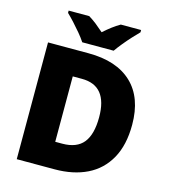

<svg xmlns="http://www.w3.org/2000/svg" viewBox="-132 -1031 998 1134"><g transform="rotate(15 367.0 -463.5)"><path d="M683 -372Q683 -248 636.5 -165Q590 -82 506 -41Q422 0 308 0H77V-714H324Q497 -714 590 -626Q683 -538 683 -372ZM483 -365Q483 -558 326 -558H270V-158H313Q401 -158 442 -209Q483 -260 483 -365ZM272 -767Q257 -790 234.5 -817Q212 -844 188.5 -869.5Q165 -895 146 -913V-927H272Q298 -911 319.5 -894Q341 -877 367 -854Q393 -877 416 -894.5Q439 -912 465 -927H589V-913Q572 -896 548.5 -870.5Q525 -845 502.5 -817.5Q480 -790 464 -767Z"/></g></svg>

Font: Noto Sans Thaana Black
Style: Regular
Weight: 900
Designer: David Williams
Foundry: Google Inc.
Version: Version 3.001; ttfautohint (v1.8.4.7-5d5b)